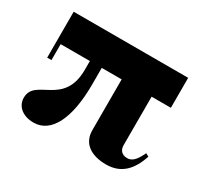

<svg xmlns="http://www.w3.org/2000/svg" viewBox="-103 -613 835 777"><g transform="rotate(30 315.0 -225.0)"><path d="M124 10C207 10 253 -85 253 -243V-320H346V-83C346 -18.5 396 10 463 10C533.5 10 573 -33 596 -103L581.5 -111C562 -69 546 -55 524 -55C497.5 -55 486 -72.5 486 -92.5V-320H576V-460H41V-245.5H61V-320H197.5V-279.5C197.5 -107.5 40 -151 40 -58C40 -18.5 73 10 124 10Z"/></g></svg>

Font: Bodoni* 11pt
Style: Bold
Weight: 700
Version: Version 2.3